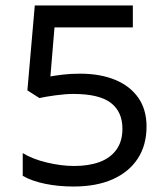

<svg xmlns="http://www.w3.org/2000/svg" viewBox="-20 -764 612 701"><path d="M272 -495Q346 -495 400.5 -472.5Q455 -450 485 -407Q515 -364 515 -302Q515 -234 483 -185Q451 -136 391.5 -109.5Q332 -83 248 -83Q193 -83 144.5 -93Q96 -103 63 -122V-205Q99 -183 151.5 -170.5Q204 -158 251 -158Q304 -158 343.5 -172.5Q383 -187 405 -217.5Q427 -248 427 -294Q427 -356 384.5 -388.5Q342 -421 248 -421Q219 -421 182.5 -416Q146 -411 124 -406L80 -434L107 -744H465V-664H179L164 -485Q181 -488 209 -491.5Q237 -495 272 -495Z"/></svg>

Font: Noto Sans Telugu UI
Style: Regular
Weight: 400
Designer: Jelle Bosma - Monotype Design Team
Foundry: Monotype Imaging Inc.
Version: Version 2.006